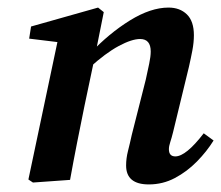

<svg xmlns="http://www.w3.org/2000/svg" viewBox="-20 -475 584 507"><path d="M313 -38Q313 -57 318 -76.5Q323 -96 328 -119L365 -265Q370 -288 374 -307Q378 -326 378 -339Q378 -372 350 -372Q328 -372 293.5 -353.5Q259 -335 216 -296L218 -334Q268 -387 323 -421Q378 -455 425 -455Q455 -455 473.5 -437Q492 -419 492 -382Q492 -363 488 -342Q484 -321 479 -299L437 -126Q433 -110 429.5 -99.5Q426 -89 426 -81Q426 -62 443 -62Q471 -62 518 -123L544 -104Q526 -75 500 -48.5Q474 -22 442 -5Q410 12 373 12Q313 12 313 -38ZM165 0 67 7 55 -1 135 -380 172 -359 57 -373 62 -405 239 -455 254 -443 231 -328 203 -195Q193 -146 183.5 -98Q174 -50 165 0Z"/></svg>

Font: Lisu Bosa Black
Style: Italic
Weight: 900
Italic angle: -19°
Designer: David Morse, Annie Olsen, Victor Gaultney, Frank Grießhammer (Latin)
Foundry: SIL International
Version: Version 2.000